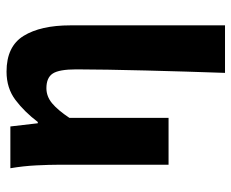

<svg xmlns="http://www.w3.org/2000/svg" viewBox="-82 -466 725 602"><g transform="rotate(-90 281.0 -165.5)"><path d="M353 177Q355 119 357 54.5Q359 -10 360.5 -72Q362 -134 363 -190Q364 -246 364 -289Q364 -343 351 -363Q338 -383 305 -383Q279 -383 257.5 -365Q236 -347 212 -311V0H65V-344Q65 -373 63 -414Q61 -455 54 -496H185L195 -410H199Q231 -452 268 -480Q305 -508 357 -508Q436 -508 469 -454.5Q502 -401 502 -308V177Z"/></g></svg>

Font: TT Toshiba Sans
Style: Bold
Weight: 700
Designer: Paul D. Hunt
Foundry: Toshiba Corporation
Version: Version 2.020;PS 2.000;hotconv 1.0.86;makeotf.lib2.5.63406